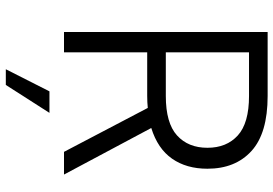

<svg xmlns="http://www.w3.org/2000/svg" viewBox="-160 -580 940 660"><g transform="rotate(90 310.0 -250.0)"><path d="M351 -288Q341 -287 331 -286.5Q321 -286 310 -286H160V0H90V-700H310Q438 -700 499 -644.5Q560 -589 560 -493Q560 -421 525.5 -371.5Q491 -322 420 -300L580 0H502ZM160 -636V-350H310Q403 -350 445.5 -388.5Q488 -427 488 -493Q488 -559 445.5 -597.5Q403 -636 310 -636ZM294 50H368L272 200H218Z"/></g></svg>

Font: Retni Sans
Style: Regular
Weight: 400
Designer: Vitaly Kuzmin
Foundry: ParaType Ltd.
Version: Version 1.00;March 2, 2019;FontCreator 11.5.0.2425 64-bit; t